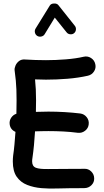

<svg xmlns="http://www.w3.org/2000/svg" viewBox="-20 -1042 596 1097"><path d="M35.2 -332.5Q32.7 -352.5 43.9 -369.4Q55.2 -386.2 73.7 -392.1Q74.7 -432.1 74.7 -468.8Q74.7 -503.4 73.7 -529.8Q72.8 -556.2 70.3 -582Q67.9 -607.9 63.5 -640.1Q62 -651.9 68.4 -667Q74.7 -682.1 88.4 -692.9Q102.1 -703.6 122.1 -702.1Q152.3 -700.2 182.6 -699.2Q212.9 -698.2 242.7 -698.2Q298.3 -698.2 356.2 -702.9Q414.1 -707.5 458 -717.8Q480.5 -723.1 500 -710.7Q519.5 -698.2 524.4 -675.8Q529.8 -653.3 517.3 -634Q504.9 -614.7 482.4 -609.4Q428.2 -597.2 365.5 -592Q302.7 -586.9 242.7 -586.9Q210.9 -586.9 180.2 -588.4Q183.1 -559.1 184.6 -531.5Q186 -503.9 186 -468.8Q186 -437 185.1 -402.8Q219.7 -404.3 256.3 -404.3Q302.7 -404.3 348.4 -401.6Q394 -398.9 438.5 -393.6Q460.9 -390.6 475.3 -372.6Q489.7 -354.5 486.8 -331.5Q484.4 -309.1 466.1 -294.9Q447.8 -280.8 425.3 -283.2Q383.8 -288.6 341.8 -290.8Q299.8 -293 256.3 -293Q236.3 -293 217.5 -292.5Q198.7 -292 180.2 -291.5Q177.7 -251 174.1 -212.6Q170.4 -174.3 165.5 -140.6Q163.6 -130.9 163.6 -119.6Q163.6 -91.8 185.1 -83.5Q206.5 -75.2 255.6 -76.2Q304.7 -77.1 387.2 -77.1Q406.7 -77.1 425 -77.1Q443.4 -77.1 461.4 -77.6Q484.4 -78.6 501 -62.5Q517.6 -46.4 518.1 -23.4Q519 -0.5 502.7 15.9Q486.3 32.2 463.4 32.7Q444.8 33.2 425.8 33.2Q406.7 33.2 387.2 33.2Q350.6 33.2 306.2 34.9Q261.7 36.6 217.3 33Q172.9 29.3 135.5 14.6Q98.1 0 75.7 -31.7Q53.2 -63.5 53.2 -119.6Q53.2 -136.7 55.2 -153.8Q59.6 -183.1 62.7 -217.5Q65.9 -252 68.4 -288.6Q39.1 -301.3 35.2 -332.5ZM192.9 -836.9Q182.6 -843.3 179.7 -855.5Q176.8 -867.7 183.1 -878.4L264.2 -1009.8Q271 -1021.5 288.6 -1022Q306.2 -1022.5 313.5 -1012.7L407.2 -895Q415 -885.7 413.8 -872.8Q412.6 -859.9 402.8 -852.1Q393.6 -844.7 380.6 -846.2Q367.7 -847.7 360.4 -857.4L293 -941.4L234.9 -846.2Q228.5 -835.9 215.8 -833.3Q203.1 -830.6 192.9 -836.9Z"/></svg>

Font: Mikhak SemiBold
Style: Regular
Weight: 600
Designer: Amin Abedi
Version: Version 3.3